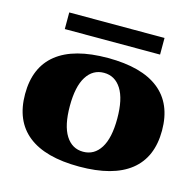

<svg xmlns="http://www.w3.org/2000/svg" viewBox="-96 -727 854 837"><g transform="rotate(15 331.0 -309.0)"><path d="M116 -628H546V-553H116ZM22 -235Q22 -356 100 -418Q178 -480 331 -480Q484 -480 562 -418Q640 -356 640 -235Q640 -114 562 -52Q484 10 331 10Q178 10 100 -52Q22 -114 22 -235ZM438 -235Q438 -323 409.5 -368Q381 -413 331 -413Q281 -413 252.5 -368Q224 -323 224 -235Q224 -147 252.5 -102Q281 -57 331 -57Q381 -57 409.5 -102Q438 -147 438 -235Z"/></g></svg>

Font: Taviraj Black
Style: Regular
Weight: 900
Designer: Katatrad Team
Foundry: CadsonDemak
Version: Version 1.030